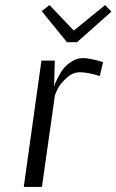

<svg xmlns="http://www.w3.org/2000/svg" viewBox="-20 -740 461 760"><path d="M145 -696 176 -720 272 -619 396 -720 421 -694 285 -573H245ZM375 -439Q328 -454 296 -454Q268 -454 243.5 -431.5Q219 -409 209.5 -390.5Q200 -372 197 -361V-360L146 0H74L144 -500H197L194 -397Q195 -402 198 -409.5Q201 -417 211 -436.5Q221 -456 233.5 -471Q246 -486 266 -498Q286 -510 309 -510Q322 -510 342 -506Q362 -502 375 -498L388 -494Z"/></svg>

Font: Arsenal
Style: Italic
Weight: 400
Italic angle: -9.10001°
Designer: Andrij Shevchenko
Foundry: Stairsfor
Version: Version 2.001;PS 002.001;hotconv 1.0.88;makeotf.lib2.5.64775